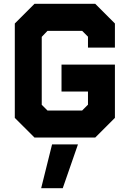

<svg xmlns="http://www.w3.org/2000/svg" viewBox="-20 -720 679 1005"><path d="M160.5 0 57.5 -103V-597L160.5 -700H478.5L581.5 -597V-471H440.5V-528L410 -558.5H228.5L198.5 -527V-171.5L228.5 -141.5H410L440.5 -172V-241H302V-382H581.5V-103L478.5 0ZM198.5 -71H441L511 -141V-310H376.5H511V-141L441 -71H198.5L128.5 -141V-562.5L195.5 -629.5H446L511 -562.5V-536V-562.5L446 -629.5H195.5L128.5 -562.5V-141ZM195.5 265 252.5 36H388L308.5 265ZM267 212H266.5L300.5 102H301Z"/></svg>

Font: Tourney Black
Style: Regular
Weight: 900
Version: Version 1.015